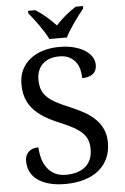

<svg xmlns="http://www.w3.org/2000/svg" viewBox="-62 -975 667 1028"><g transform="rotate(-5 272.0 -460.5)"><path d="M247.1 9.8Q198.2 9.8 160.9 -0.5Q123.5 -10.7 98.4 -29.1Q73.2 -47.4 60.5 -73.5Q47.9 -99.6 47.9 -130.9Q47.9 -161.1 66.7 -179.7Q85.4 -198.2 120.1 -198.2Q121.6 -167 129.6 -138.2Q137.7 -109.4 153.8 -87.4Q169.9 -65.4 194.8 -52.2Q219.7 -39.1 254.9 -39.1Q322.3 -39.1 360.1 -71.5Q397.9 -104 397.9 -165Q397.9 -192.4 390.1 -213.4Q382.3 -234.4 364.3 -252.2Q346.2 -270 316.7 -286.4Q287.1 -302.7 243.2 -320.8Q196.8 -339.8 162.1 -361.6Q127.4 -383.3 104.5 -409.9Q81.5 -436.5 70.3 -469.2Q59.1 -502 59.1 -543Q59.1 -585.9 75.4 -619.6Q91.8 -653.3 121.1 -676.5Q150.4 -699.7 190.4 -711.9Q230.5 -724.1 277.8 -724.1Q322.8 -724.1 357.4 -714.8Q392.1 -705.6 416 -689.9Q439.9 -674.3 452.4 -654.1Q464.8 -633.8 464.8 -611.8Q464.8 -579.6 443.6 -563.2Q422.4 -546.9 386.2 -546.9Q386.2 -570.3 380.6 -593Q375 -615.7 361.8 -633.5Q348.6 -651.4 327.1 -662.6Q305.7 -673.8 273.9 -673.8Q245.1 -673.8 222.4 -665.8Q199.7 -657.7 184.1 -642.8Q168.5 -627.9 160.2 -606.9Q151.9 -585.9 151.9 -560.1Q151.9 -530.3 159.7 -507.6Q167.5 -484.9 185.8 -466.6Q204.1 -448.2 233.9 -431.9Q263.7 -415.5 307.1 -397.9Q351.1 -379.9 385.5 -359.9Q419.9 -339.8 443.8 -315.2Q467.8 -290.5 480.5 -260Q493.2 -229.5 493.2 -190.9Q493.2 -143.6 475.8 -106.2Q458.5 -68.8 426.3 -43Q394 -17.1 348.6 -3.7Q303.2 9.8 247.1 9.8ZM128.9 -931.2H168Q182.1 -922.4 196.5 -911.6Q210.9 -900.9 224.9 -888.9Q238.8 -877 251.7 -864.5Q264.6 -852.1 275.9 -839.8Q287.1 -852.1 300 -864.5Q313 -877 327.1 -888.9Q341.3 -900.9 356 -911.6Q370.6 -922.4 384.8 -931.2H423.8V-918Q412.1 -903.8 397.9 -885.3Q383.8 -866.7 369.9 -846.9Q356 -827.1 343.8 -807.6Q331.5 -788.1 323.7 -771H229Q221.2 -788.1 209 -807.6Q196.8 -827.1 182.9 -846.9Q168.9 -866.7 154.8 -885.3Q140.6 -903.8 128.9 -918Z"/></g></svg>

Font: Noto Serif
Style: Regular
Weight: 400
Designer: Monotype Design team
Foundry: Monotype Imaging Inc.
Version: Version 1.02